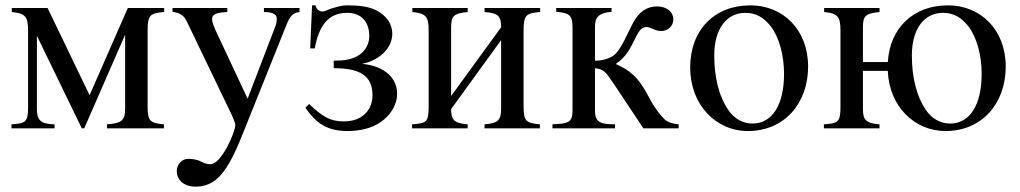

<svg xmlns="http://www.w3.org/2000/svg" viewBox="-20 -480 3816 718"><path d="M594 -450H458L315 -124L158 -450H24V-435C73 -430 85 -420 85 -366V-79C85 -21 74 -19 23 -15V0H184V-15C131 -16 118 -32 118 -72V-344H119L286 0H295L447 -348H448V-74C448 -30 435 -19 380 -15V0H593V-15C544 -20 532 -25 532 -79V-366C532 -425 543 -431 594 -435Z M1100 -450H967V-435C998 -435 1015 -427 1015 -411C1015 -407 1014 -392 1011 -385L906 -111L786 -367C780 -381 773 -397 773 -408C773 -426 787 -433 830 -435V-450H625V-436C651 -432 668 -423 678 -401L814 -118C833 -78 860 -27 860 -12C860 12 809 134 767 134C761 134 749 133 738 127C720 117 702 114 684 114C660 114 641 135 641 160C641 193 668 218 711 218C787 218 830 165 886 25L1050 -384C1065 -422 1076 -432 1100 -435Z M1336 -242C1391 -252 1447 -295 1447 -354C1447 -391 1424 -423 1386 -442C1359 -455 1326 -460 1280 -460C1258 -460 1247 -456 1222 -449C1208 -445 1196 -437 1186 -437C1174 -437 1163 -445 1160 -460H1147L1140 -299H1157C1172 -379 1204 -432 1278 -432C1326 -432 1361 -404 1361 -344C1361 -316 1345 -285 1316 -270C1293 -258 1270 -253 1228 -253V-225C1321 -225 1373 -200 1373 -124C1373 -73 1339 -26 1266 -26C1213 -26 1185 -45 1136 -91L1122 -77C1160 -22 1201 10 1278 10C1327 10 1369 0 1403 -23C1438 -47 1465 -86 1465 -129C1465 -201 1400 -235 1336 -241Z M2000 -450H1792V-435C1843 -431 1854 -420 1854 -378L1667 -121V-377C1667 -419 1675 -430 1729 -435V-450H1522V-435C1571 -430 1583 -420 1583 -366V-79C1583 -21 1572 -19 1521 -15V0H1729V-15C1678 -19 1667 -32 1667 -72L1854 -330V-74C1854 -30 1842 -19 1792 -15V0H1999V-15C1950 -20 1938 -25 1938 -79V-366C1938 -425 1949 -431 2000 -435Z M2518 0V-15C2495 -17 2477 -23 2465 -34C2453 -45 2427 -77 2407 -116C2366 -196 2331 -219 2284 -240V-242C2357 -290 2353 -379 2398 -379C2412 -379 2430 -364 2452 -364C2478 -364 2498 -382 2498 -408C2498 -433 2476 -456 2437 -456C2397 -456 2368 -434 2346 -392C2323 -348 2300 -288 2271 -270C2253 -259 2230 -253 2205 -253V-379C2205 -415 2217 -431 2267 -436V-450H2060V-436C2107 -431 2121 -426 2121 -377V-67C2121 -33 2113 -20 2074 -17L2046 -15V0H2280V-15L2257 -16C2217 -18 2205 -32 2205 -67V-225C2238 -220 2242 -216 2277 -164L2386 0Z M3002 -231C3002 -369 2908 -460 2786 -460C2651 -460 2561 -367 2561 -228C2561 -89 2656 10 2777 10C2912 10 3002 -92 3002 -231ZM2912 -204C2912 -88 2868 -18 2794 -18C2758 -18 2726 -36 2704 -68C2667 -122 2651 -194 2651 -273C2651 -373 2698 -432 2767 -432C2810 -432 2838 -412 2862 -382C2894 -341 2912 -272 2912 -204Z M3207 -248V-377C3207 -419 3215 -430 3269 -435V-450H3062V-435C3111 -430 3123 -420 3123 -366V-79C3123 -21 3112 -19 3061 -15V0H3269V-15C3218 -19 3207 -32 3207 -72V-215H3300C3305 -83 3399 10 3516 10C3651 10 3741 -92 3741 -231C3741 -369 3647 -460 3525 -460C3396 -460 3308 -376 3300 -248ZM3651 -204C3651 -88 3607 -18 3533 -18C3497 -18 3465 -36 3443 -68C3406 -122 3390 -194 3390 -273C3390 -373 3437 -432 3506 -432C3549 -432 3577 -412 3601 -382C3633 -341 3651 -272 3651 -204Z"/></svg>

Font: STIXGeneral
Style: Regular
Weight: 400
Designer: MicroPress Inc., with final additions and corrections provided by Coen Hoffman, Elsevier (retired)
Version: Version 1.1.0